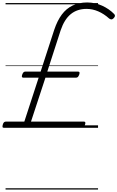

<svg xmlns="http://www.w3.org/2000/svg" viewBox="-45 -1035 951 1555"><path d="M-14 0Q-23 0 -24.5 -6.5Q-26 -13 -22 -27Q-18 -41 -11.5 -45.5Q-5 -50 2 -50H152L268 -406H143Q136 -406 133 -411.5Q130 -417 135 -431Q140 -445 146 -450Q152 -455 159 -455H284L394 -793Q419 -868 455.5 -917Q492 -966 543.5 -990.5Q595 -1015 661 -1015Q725 -1015 782 -989Q839 -963 879 -922Q886 -915 886 -907Q886 -899 876 -888Q865 -877 856 -878Q847 -879 839 -885Q797 -923 750.5 -943Q704 -963 656 -963Q580 -963 528 -920.5Q476 -878 446 -789L338 -455H587Q596 -455 598.5 -450Q601 -445 597 -432Q592 -418 586 -412Q580 -406 571 -406H323L206 -50H635Q643 -50 645.5 -45Q648 -40 644 -27Q640 -13 634 -6.5Q628 0 618 0ZM0 490H749V500H0ZM0 -20H749V0H0ZM0 -505H749V-500H0ZM0 -1010H749V-1000H0Z"/></svg>

Font: Playwrite RO Guides
Style: Regular
Weight: 400
Designer: Veronika Burian, José Scaglione
Foundry: TypeTogether
Version: Version 1.003